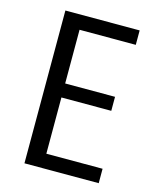

<svg xmlns="http://www.w3.org/2000/svg" viewBox="-109 -797 718 874"><g transform="rotate(15 250.0 -360.0)"><path d="M410 -333H175V-68H440V0H90V-720H440V-652H175V-399H410Z"/></g></svg>

Font: Carrois Gothic
Style: Regular
Weight: 400
Designer: Ralph du Carrois
Foundry: Ralph du Carrois
Version: Version 1.001